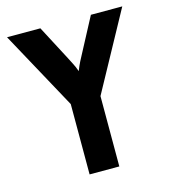

<svg xmlns="http://www.w3.org/2000/svg" viewBox="-97 -703 687 780"><g transform="rotate(-15 246.5 -312.5)"><path d="M184 0V-295.8L4.2 -625H144.4L218.1 -484.7Q225.7 -469.4 234 -453.8Q242.4 -438.2 250 -416.7Q258.3 -438.2 266.3 -453.8Q274.3 -469.4 282.6 -484.7L356.9 -625H488.9L309 -295.8V0Z"/></g></svg>

Font: Afacad Flux
Style: Bold
Weight: 700
Designer: Kristian Moeller
Foundry: Dicotype
Version: Version 1.100